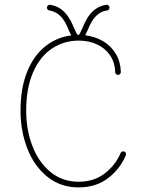

<svg xmlns="http://www.w3.org/2000/svg" viewBox="-20 -795 618 827"><path d="M510.7 -143.1Q516.1 -143.1 519.5 -139.6Q522.9 -136.2 522.9 -130.9Q522.5 -128.4 522 -126Q496.6 -66.4 444.8 -27.1Q393.1 12.2 318.4 12.2Q240.7 12.2 183.8 -33.7Q127 -79.6 97.7 -155.3Q68.4 -231 68.4 -317.9Q68.4 -414.6 96.4 -484.6Q124.5 -554.7 173.8 -594.5Q223.1 -634.3 286.6 -642.6L275.9 -665.5Q272 -675.3 266.8 -686.3Q261.7 -697.3 255.9 -706.1Q231.9 -743.7 192.4 -750Q188 -750.5 185.1 -754.2Q182.1 -757.8 182.1 -762.2Q182.1 -767.6 186.5 -771.5Q190.9 -775.4 196.3 -774.4Q224.6 -769.5 243.7 -755.1Q262.7 -740.7 276.4 -718.8Q284.2 -707 290.5 -693.6Q296.9 -680.2 301.3 -668.9Q307.1 -655.8 310.3 -650.1Q313.5 -644.5 316.9 -644.5Q320.3 -644.5 323.5 -650.1Q326.7 -655.8 333 -669.9Q345.7 -700.2 356 -716.8Q385.7 -766.1 437.5 -774.4Q442.9 -775.4 447.3 -771.5Q451.7 -767.6 451.7 -762.2Q451.7 -757.8 449 -754.2Q446.3 -750.5 441.4 -750Q418.9 -746.6 403.6 -734.6Q388.2 -722.7 376.5 -704.1Q368.2 -690.4 357.9 -666L347.2 -643.1Q390.1 -637.7 424.6 -617.2Q459 -596.7 479.2 -562.5Q499.5 -528.3 500.5 -484.4Q500.5 -479.5 496.8 -475.8Q493.2 -472.2 488.3 -472.2Q483.4 -472.2 479.7 -475.8Q476.1 -479.5 476.1 -484.4Q475.1 -525.9 454.1 -556.6Q433.1 -587.4 397.9 -603.8Q362.8 -620.1 319.8 -620.1Q255.4 -620.1 203.9 -585.9Q152.3 -551.8 122.6 -483.6Q92.8 -415.5 92.8 -317.9Q92.8 -236.3 119.4 -166.5Q146 -96.7 197.3 -54.4Q248.5 -12.2 318.4 -12.2Q384.3 -12.2 430.4 -47.4Q476.6 -82.5 499.5 -135.7Q501 -139.2 504.2 -141.1Q507.3 -143.1 510.7 -143.1Z"/></svg>

Font: Velvelyne Light
Style: Regular
Weight: 200
Designer: Manon Van der Borght et Mariel Nils
Foundry: Velvetyne
Version: Version 1.070